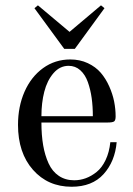

<svg xmlns="http://www.w3.org/2000/svg" viewBox="-20 -692 500 724"><path d="M238.8 -443.8Q205.6 -443.8 181.6 -416Q157.7 -388.2 147 -346.2Q136.2 -304.2 136.2 -253.9H330.1Q330.1 -290.5 325.7 -322.3Q321.3 -354 311.3 -382.3Q301.3 -410.6 282.7 -427.2Q264.2 -443.8 238.8 -443.8ZM245.1 -467.8Q281.2 -467.8 311 -453.9Q340.8 -439.9 359.9 -417.7Q378.9 -395.5 391.8 -366.5Q404.8 -337.4 410.4 -309.1Q416 -280.8 416 -252.9Q416 -238.8 410.6 -234.4Q405.3 -230 384.8 -230H136.2Q136.2 -182.1 142.8 -144Q149.4 -106 163.3 -75.7Q177.2 -45.4 201.9 -28.8Q226.6 -12.2 259.8 -12.2Q282.2 -12.2 303.5 -20Q324.7 -27.8 344.5 -43.7Q364.3 -59.6 378.2 -88.6Q392.1 -117.7 396 -155.8H419.9Q413.6 -83 370.6 -35.4Q327.6 12.2 250 12.2Q160.6 12.2 104.2 -51.8Q47.9 -115.7 47.9 -221.2Q47.9 -290 72.5 -346.2Q97.2 -402.3 142.3 -435.1Q187.5 -467.8 245.1 -467.8ZM109.9 -661.1 123 -671.9 242.2 -571.8 360.8 -671.9 374 -661.1 262.2 -507.8H222.2Z"/></svg>

Font: Flanker Steampunk
Style: Regular
Weight: 400
Designer: Alexey Kryukov, Leonardo Di Lena
Foundry: Alexey Kryukov, Leonardo Di Lena
Version: 1.210